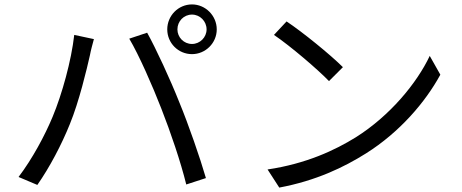

<svg xmlns="http://www.w3.org/2000/svg" viewBox="-20 -830 2090 869"><path d="M783 -697C783 -734 812 -764 849 -764C885 -764 915 -734 915 -697C915 -661 885 -631 849 -631C812 -631 783 -661 783 -697ZM737 -697C737 -635 787 -585 849 -585C910 -585 961 -635 961 -697C961 -759 910 -810 849 -810C787 -810 737 -759 737 -697ZM218 -301C183 -217 127 -112 64 -29L149 7C205 -73 259 -176 296 -268C338 -370 373 -518 387 -580C391 -602 399 -631 405 -653L316 -672C303 -556 261 -404 218 -301ZM710 -339C752 -232 798 -97 823 5L912 -24C886 -114 833 -267 792 -366C750 -472 686 -610 646 -682L565 -655C609 -581 670 -442 710 -339Z M1277 -733 1220 -672C1294 -622 1419 -515 1469 -463L1532 -526C1476 -582 1348 -686 1277 -733ZM1191 -63 1244 19C1410 -12 1537 -73 1637 -136C1788 -231 1905 -367 1973 -492L1925 -577C1867 -454 1745 -306 1591 -209C1496 -150 1366 -89 1191 -63Z"/></svg>

Font: Noto Sans KR
Style: Regular
Weight: 400
Designer: Ryoko NISHIZUKA 西塚涼子 (kana, bopomofo & ideographs); Paul D. Hunt (Latin, Greek & Cyrillic); Sandoll Communications 산돌커뮤니
Foundry: Adobe
Version: Version 2.004;hotconv 1.0.118;makeotfexe 2.5.65603